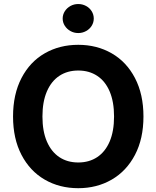

<svg xmlns="http://www.w3.org/2000/svg" viewBox="-20 -944 793 973"><path d="M376.6 9.7Q281.6 9.7 206.7 -33.7Q131.7 -77.1 88.9 -159.2Q46.1 -241.2 46.1 -353.6Q46.1 -466.1 88.9 -548.5Q131.7 -630.8 206.7 -673.8Q281.6 -716.9 376.6 -716.9Q470.9 -716.9 546 -673.8Q621 -630.8 664 -548.5Q707 -466.1 707 -353.6Q707 -241 664 -159.1Q621 -77.1 546 -33.7Q470.9 9.7 376.6 9.7ZM376.6 -586.6Q321.4 -586.6 280.7 -559.6Q240 -532.7 217.5 -480.4Q195.1 -428.1 195.1 -353.6Q195.1 -279.1 217.5 -227Q240 -174.9 280.7 -147.7Q321.4 -120.6 376.6 -120.6Q431.7 -120.6 472.6 -147.7Q513.5 -174.9 535.8 -227Q558 -279.1 558 -353.6Q558 -428.1 535.8 -480.4Q513.5 -532.7 472.6 -559.6Q431.7 -586.6 376.6 -586.6ZM297.6 -850Q297.6 -869.9 308.4 -887Q319.3 -904 337.2 -913.8Q355.2 -923.6 376.6 -923.6Q397.8 -923.6 416 -913.8Q434.2 -904 444.7 -887Q455.2 -869.9 455.2 -850Q455.2 -830.2 444.7 -813.3Q434.2 -796.4 416 -786.5Q397.8 -776.5 376.6 -776.5Q355.2 -776.5 337.2 -786.5Q319.3 -796.4 308.4 -813.3Q297.6 -830.2 297.6 -850Z"/></svg>

Font: Pretendard Variable
Style: Regular
Weight: 400
Designer: Base glyphs from Inter by Rasmus Andersson; Hangul glyphs from Noto Sans CJK(Source Han Sans) by Jang Soo-young and Kang
Foundry: Kil Hyung-jin
Version: Version 1.100;FEAKit 1.0